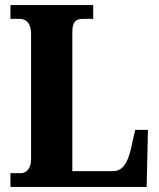

<svg xmlns="http://www.w3.org/2000/svg" viewBox="-20 -734 626 754"><path d="M21 0H556L561 -224H511L494 -149C480 -88 458 -62 424 -62H264V-605C264 -645 274 -660 307 -660H346V-714H21V-660H56C81 -660 102 -645 102 -602V-109C102 -69 81 -54 62 -54H21Z"/></svg>

Font: Noto Serif Devanagari Condensed ExtraBold
Style: Regular
Weight: 800
Width: 3
Designer: Universal Thirst, Indian Type Foundry and the Monotype Design Team
Foundry: Monotype Imaging Inc.
Version: Version 2.004